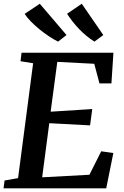

<svg xmlns="http://www.w3.org/2000/svg" viewBox="-24 -1032 678 1052"><path d="M-4.5 0 1 -43 75 -56 157.5 -685.5 88.5 -696.5 94 -743H597.5L586.5 -575H521L492.5 -682.5L290 -693L253.5 -420L481.5 -434.5L469.5 -345L246 -357L207 -60.5L466 -74.5L530.5 -203L597 -193.5L558 0ZM542 -840 493.5 -804Q471 -818 449.2 -836Q427.5 -854 408 -874.5Q388.5 -895 372.2 -916Q356 -937 343.5 -956.5L424 -1011.5ZM340.5 -840 294 -804Q270 -816 243.2 -833.8Q216.5 -851.5 191 -872.5Q165.5 -893.5 144.5 -915Q123.5 -936.5 111 -956L194 -1011.5Z"/></svg>

Font: Merriweather 24pt SemiBold
Style: Italic
Weight: 600
Italic angle: -7.8°
Version: Version 2.101